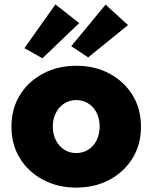

<svg xmlns="http://www.w3.org/2000/svg" viewBox="-20 -843 692 873"><path d="M32 -267Q32 -348 70 -410Q108 -472 175 -508Q242 -544 327 -544Q412 -544 478.5 -508Q545 -472 583 -410Q621 -348 621 -267Q621 -186 583 -124Q545 -62 478.5 -26Q412 10 327 10Q242 10 175 -26Q108 -62 70 -124Q32 -186 32 -267ZM433 -267Q433 -303 419.5 -330Q406 -357 381.5 -372.5Q357 -388 327 -388Q296 -388 272 -372.5Q248 -357 234 -329.5Q220 -302 220 -267Q220 -233 234 -205.5Q248 -178 272 -162.5Q296 -147 327 -147Q357 -147 381.5 -162.5Q406 -178 419.5 -205.5Q433 -233 433 -267ZM381 -582 304 -633 460 -822 562 -729ZM232 -823 340 -738 173 -578 91 -624Z"/></svg>

Font: Mach ExtraBold
Style: Regular
Weight: 800
Version: Version 1.002